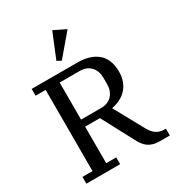

<svg xmlns="http://www.w3.org/2000/svg" viewBox="-221 -1091 1126 1225"><g transform="rotate(-30 342.0 -478.5)"><path d="M52 -50H126V-648H52V-698H390Q483 -698 536.5 -652.5Q590 -607 590 -515Q590 -443 549.5 -396Q509 -349 435 -335L554 -118Q574 -82 598.5 -66Q623 -50 659 -50H667V0H597Q567 0 546 -6Q525 -12 509.5 -23Q494 -34 481.5 -51Q469 -68 457 -91L336 -319H227V-50H301V0H52ZM227 -371H373Q426 -371 455 -402.5Q484 -434 484 -483V-532Q484 -581 455 -612.5Q426 -644 373 -644H227ZM278 -774 353 -957 441 -914 309 -758Z"/></g></svg>

Font: IBM Plex Serif Text
Style: Regular
Weight: 450
Designer: Mike Abbink, Paul van der Laan, Pieter van Rosmalen
Foundry: Bold Monday
Version: Version 3.001